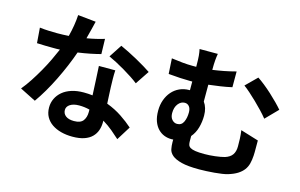

<svg xmlns="http://www.w3.org/2000/svg" viewBox="-104 -1084 2207 1412"><g transform="rotate(15 1000.0 -378.5)"><path d="M874 -441Q853 -458 822.5 -478Q792 -498 759 -517.5Q726 -537 693.5 -554Q661 -571 636 -582L700 -680Q727 -668 761 -651Q795 -634 829.5 -615Q864 -596 894.5 -577.5Q925 -559 944 -546ZM574 -583Q540 -574 496 -565Q452 -556 402 -549Q384 -497 360 -440Q336 -383 308.5 -327Q281 -271 250.5 -219Q220 -167 190 -125L69 -186Q99 -222 128 -266.5Q157 -311 183.5 -357.5Q210 -404 232 -450Q254 -496 271 -536Q258 -535 245.5 -535Q233 -535 220 -535Q160 -535 96 -538L87 -654Q119 -650 155.5 -648.5Q192 -647 219 -647Q263 -647 308 -650Q319 -692 326 -735Q333 -778 335 -816L472 -802Q466 -778 457.5 -742.5Q449 -707 438 -667Q474 -673 508 -681Q542 -689 571 -698ZM595 -166Q575 -171 555.5 -173.5Q536 -176 515 -176Q472 -176 446.5 -159.5Q421 -143 421 -117Q421 -89 443 -72Q465 -55 506 -55Q556 -55 575.5 -81Q595 -107 595 -147ZM704 -494Q702 -462 702.5 -431Q703 -400 704 -367Q705 -346 706.5 -312.5Q708 -279 710 -242Q774 -218 825.5 -183.5Q877 -149 915 -115L849 -9Q823 -33 789.5 -61Q756 -89 715 -114V-105Q715 -70 705 -40.5Q695 -11 672.5 11.5Q650 34 613.5 46.5Q577 59 524 59Q478 59 438 48.5Q398 38 368 17.5Q338 -3 321 -33.5Q304 -64 304 -105Q304 -141 319 -172.5Q334 -204 362 -227.5Q390 -251 430.5 -264Q471 -277 523 -277Q540 -277 557 -276Q574 -275 590 -273Q588 -329 584.5 -389Q581 -449 579 -494Z M1189 -299Q1189 -267 1205.5 -249Q1222 -231 1244 -231Q1278 -231 1292.5 -262Q1307 -293 1307 -335Q1307 -364 1294 -380Q1281 -396 1260 -396Q1231 -396 1210 -369.5Q1189 -343 1189 -299ZM1850 -267Q1850 -246 1850 -231Q1850 -216 1850 -203.5Q1850 -191 1850 -178.5Q1850 -166 1849 -151Q1847 -118 1840 -90.5Q1833 -63 1816.5 -41Q1800 -19 1772.5 -1.5Q1745 16 1702 29Q1685 34 1659 38Q1633 42 1603 44.5Q1573 47 1542.5 48.5Q1512 50 1487 50Q1401 50 1352.5 37.5Q1304 25 1280.5 5Q1257 -15 1252 -40.5Q1247 -66 1247 -92V-113Q1243 -112 1239 -112Q1235 -112 1231 -112Q1204 -112 1178 -122Q1152 -132 1131 -153.5Q1110 -175 1097.5 -208.5Q1085 -242 1085 -290Q1085 -334 1098.5 -371.5Q1112 -409 1136 -436.5Q1160 -464 1193.5 -479.5Q1227 -495 1268 -495H1272V-561H1252Q1187 -561 1090 -570L1083 -687Q1125 -681 1166.5 -677Q1208 -673 1243 -673H1272V-681Q1272 -729 1269.5 -756.5Q1267 -784 1262 -806H1401Q1397 -784 1394.5 -755.5Q1392 -727 1392 -682Q1435 -688 1479 -696.5Q1523 -705 1568 -717V-597Q1524 -587 1479 -580.5Q1434 -574 1392 -569V-441Q1421 -401 1421 -341Q1421 -293 1408.5 -249Q1396 -205 1368 -172V-133Q1368 -117 1371.5 -105Q1375 -93 1388 -85Q1401 -77 1426.5 -73Q1452 -69 1496 -69Q1534 -69 1576.5 -74Q1619 -79 1648 -87Q1686 -99 1703 -123.5Q1720 -148 1720 -187Q1720 -216 1719 -245Q1718 -274 1713 -309ZM1734 -715Q1757 -700 1786.5 -676.5Q1816 -653 1845.5 -626Q1875 -599 1901 -572.5Q1927 -546 1944 -526L1854 -434Q1834 -459 1807.5 -487Q1781 -515 1753 -542Q1725 -569 1698 -593Q1671 -617 1650 -632Z"/></g></svg>

Font: SpoqaHanSans-Bold
Style: Regular
Weight: 700
Designer: [Spoqa Han Sans] Dong-huui Kim \uAE40 \uB3D9 \uD718   [Noto Sans] Ryoko NISHIZUKA \u897F \u585A \u6DBC \u5B50  (kana & i
Foundry: Spoqa (http://www.spoqa-han-sans.com)
Version: Version 2.000